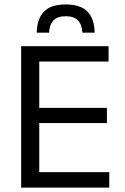

<svg xmlns="http://www.w3.org/2000/svg" viewBox="-20 -848 563 868"><path d="M75.6 0V-639H157.5V0ZM100.2 0V-69.7H474.1V0ZM122.5 -291.5V-360.4H463.4V-291.5ZM99.6 -569.7V-639H470.8V-569.7ZM277 -827.9Q345 -827.9 376 -795Q407 -762.1 408 -700.4H352.3Q350.6 -737.3 332 -756Q313.5 -774.7 277 -774.7Q240.3 -774.7 222 -755.8Q203.7 -736.9 201.9 -700.4H146.2Q147.2 -762.1 178.4 -795Q209.6 -827.9 277 -827.9Z"/></svg>

Font: Anek Latin Medium
Style: Regular
Weight: 500
Designer: Yesha Goshar
Foundry: Ek Type
Version: Version 1.003